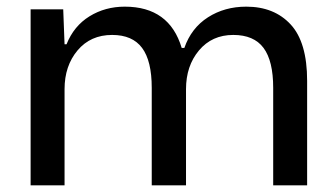

<svg xmlns="http://www.w3.org/2000/svg" viewBox="-20 -557 1005 577"><path d="M72 0V-529H170L174 -424H180Q202 -479 249 -508Q296 -537 355 -537Q489 -537 526 -413H534Q555 -473 605 -505Q655 -537 720 -537Q804 -537 853.5 -483.5Q903 -430 903 -314V0H801V-293Q801 -374 772 -413Q743 -452 681 -452Q617 -452 578 -405.5Q539 -359 539 -289V0H436V-293Q436 -374 407 -413Q378 -452 317 -452Q252 -452 213 -405.5Q174 -359 174 -289V0Z"/></svg>

Font: Mona Sans Medium
Style: Regular
Weight: 500
Designer: Deni Anggara
Foundry: GitHub
Version: Version 2.000;Glyphs 3.2.3 (3260)